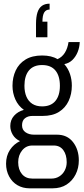

<svg xmlns="http://www.w3.org/2000/svg" viewBox="-20 -840 456 1045"><path d="M141 185Q104 185 75 168Q46 151 29.5 120Q13 89 13 51Q13 8 34 -24Q55 -56 89 -72Q63 -84 49.5 -106.5Q36 -129 36 -154Q36 -187 56.5 -210Q77 -233 110 -242Q79 -264 63.5 -299Q48 -334 48 -373Q48 -419 65.5 -456.5Q83 -494 119 -516Q155 -538 209 -538Q235 -538 256 -533Q277 -528 293 -518Q318 -529 333 -553Q348 -577 353 -611H414Q413 -582 402.5 -556.5Q392 -531 374 -513.5Q356 -496 330 -491Q351 -467 361 -437Q371 -407 371 -374Q371 -328 353.5 -290.5Q336 -253 301 -231Q266 -209 212 -209H156Q132 -209 116 -196.5Q100 -184 100 -158Q100 -133 119 -120Q138 -107 165 -107H290Q346 -107 377.5 -66.5Q409 -26 409 33Q409 75 391.5 109.5Q374 144 342.5 164.5Q311 185 266 185ZM156 132H260Q284 132 303 120Q322 108 332.5 87.5Q343 67 343 43Q343 2 324.5 -23Q306 -48 273 -48H156Q122 -48 100.5 -21.5Q79 5 79 43Q79 83 99.5 107.5Q120 132 156 132ZM209 -261Q257 -261 281.5 -290.5Q306 -320 306 -373Q306 -427 281.5 -456.5Q257 -486 209 -486Q162 -486 137.5 -456.5Q113 -427 113 -373Q113 -339 124 -313.5Q135 -288 156.5 -274.5Q178 -261 209 -261ZM250 -820V-788Q230 -788 220.5 -772Q211 -756 211 -722H238V-637H176V-709Q176 -748 184 -772.5Q192 -797 208.5 -808.5Q225 -820 250 -820Z"/></svg>

Font: Archivo Condensed Light
Style: Regular
Weight: 300
Width: 3
Designer: Hector Gatti
Foundry: Omnibus-Type
Version: Version 2.001